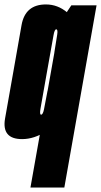

<svg xmlns="http://www.w3.org/2000/svg" viewBox="-50 -624 454 864"><path d="M87 220H239.5L384.5 -600H271L218.5 -521.5ZM49.5 2Q104 2 158.2 -33.5Q212.5 -69 229.5 -159.5L164 -216Q153 -156 148 -132Q143 -108 135 -108Q127.5 -108 132.2 -135Q137 -162 161.5 -301Q186 -438.5 190.8 -465.2Q195.5 -492 203 -492Q211 -492 207.5 -468.8Q204 -445.5 194.5 -387.5L278 -441Q295 -531.5 252.5 -567.8Q210 -604 156.5 -604Q63.5 -604 47 -511.2Q30.5 -418.5 10 -301Q-11 -184 -27.2 -91Q-43.5 2 49.5 2Z"/></svg>

Font: Anybody UltraCondensed ExtraBold
Style: Italic
Weight: 800
Width: 1
Italic angle: -10°
Version: Version 1.113;gftools[0.9.25]